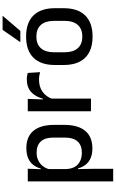

<svg xmlns="http://www.w3.org/2000/svg" viewBox="275 -999 896 1486"><g transform="rotate(-90 723.0 -256.0)"><path d="M316.5 11Q273 11 241.8 -2.8Q210.5 -16.5 191 -41.8Q171.5 -67 162.5 -100.5H130L157.5 -193Q159 -152 175 -124.8Q191 -97.5 219.2 -84Q247.5 -70.5 284.5 -70.5Q341 -70.5 371 -103.2Q401 -136 401 -199.5V-293Q401 -355.5 371.2 -388Q341.5 -420.5 284.5 -420.5Q250.5 -420.5 224 -407.5Q197.5 -394.5 180.2 -372.2Q163 -350 156 -321.5L133 -388.5H161.5Q170 -419.5 188.5 -444.8Q207 -470 239.2 -485Q271.5 -500 320.5 -500Q408 -500 453.8 -445Q499.5 -390 499.5 -284.5V-207Q499.5 -100.5 453.5 -44.8Q407.5 11 316.5 11ZM159.5 172H62V-489H160L156 -374.5L157.5 -345.5V-140.5L157 -121.5L159.5 17Z M699 -295.5 678 -372H702Q717.5 -430 754 -463.2Q790.5 -496.5 853.5 -496.5Q868.5 -496.5 880.2 -494.2Q892 -492 901.5 -489L907.5 -393.5Q895.5 -397.5 880.5 -399.8Q865.5 -402 848 -402Q794.5 -402 755.5 -374.5Q716.5 -347 699 -295.5ZM703 0H605V-489H700.5L696 -346.5L703 -339.5Z M1183 12.5Q1075 12.5 1019 -45Q963 -102.5 963 -210.5V-280Q963 -387.5 1019 -444.8Q1075 -502 1183 -502Q1291 -502 1346.8 -444.8Q1402.5 -387.5 1402.5 -280V-210.5Q1402.5 -102.5 1346.8 -45Q1291 12.5 1183 12.5ZM1183 -67Q1242.5 -67 1273.5 -102.5Q1304.5 -138 1304.5 -204.5V-286Q1304.5 -352 1273.5 -387.2Q1242.5 -422.5 1183 -422.5Q1123.5 -422.5 1092.5 -387.2Q1061.5 -352 1061.5 -286V-204.5Q1061.5 -138 1092.5 -102.5Q1123.5 -67 1183 -67ZM1140.5 -548 1235 -684H1343V-682.5L1226.5 -546.5H1140.5Z"/></g></svg>

Font: Anek Devanagari Medium
Style: Regular
Weight: 500
Designer: Kailash Malviya (Devanagari) & Yesha Goshar (Latin)
Foundry: Ek Type
Version: Version 1.003